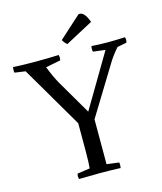

<svg xmlns="http://www.w3.org/2000/svg" viewBox="-159 -1122 1034 1228"><g transform="rotate(-15 358.0 -507.5)"><path d="M246 -625 378 -399 587 -752 506 -762Q502 -777 506 -799Q561 -795 616 -795Q664 -795 728 -798Q734 -780 728 -762L666 -750Q623 -701 600 -661L404 -341V-44L485 -34Q489 -19 485 3Q422 0 348 0Q294 0 210 2Q204 -16 210 -34L293 -46Q297 -84 297 -163V-344L58 -752L-13 -762Q-17 -777 -13 -799Q42 -795 137 -795Q224 -795 289 -798Q295 -780 289 -762L191 -743Q222 -666 246 -625ZM544 -949 361 -851Q342 -867 333 -885L479 -1017Q498 -1021 514 -1004.5Q530 -988 544 -949Z"/></g></svg>

Font: Adamina
Style: Regular
Weight: 400
Designer: Cyreal (www.cyreal.org)
Foundry: Alexei Vanyashin
Version: Version 1.013